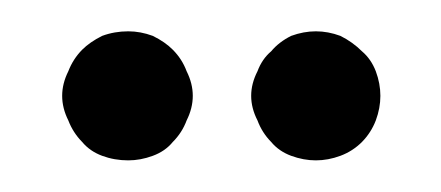

<svg xmlns="http://www.w3.org/2000/svg" viewBox="-20 -640 280 122"><path d="M77.1 -541Q69.3 -538.1 61.5 -538.1Q52.7 -538.1 44.9 -541Q37.1 -543.9 32.2 -549.8Q26.4 -555.7 23.4 -563.5Q19.5 -571.3 19.5 -579.1Q19.5 -586.9 23.4 -594.7Q26.4 -602.5 32.2 -608.4Q37.1 -613.3 44.9 -617.2Q52.7 -620.1 61.5 -620.1Q69.3 -620.1 77.1 -617.2Q85 -613.3 89.8 -608.4Q95.7 -602.5 98.6 -594.7Q102.5 -586.9 102.5 -579.1Q102.5 -571.3 98.6 -563.5Q95.7 -555.7 89.8 -549.8Q85 -543.9 77.1 -541ZM196.3 -541Q188.5 -538.1 180.7 -538.1Q172.9 -538.1 165 -541Q157.2 -543.9 152.3 -549.8Q146.5 -555.7 143.6 -563.5Q139.6 -571.3 139.6 -579.1Q139.6 -586.9 143.6 -594.7Q146.5 -602.5 152.3 -607.4Q157.2 -613.3 165 -617.2Q172.9 -620.1 180.7 -620.1Q188.5 -620.1 196.3 -617.2Q204.1 -613.3 210 -607.4Q215.8 -602.5 218.8 -594.7Q221.7 -586.9 221.7 -579.1Q221.7 -571.3 218.8 -563.5Q215.8 -555.7 210 -549.8Q204.1 -543.9 196.3 -541Z"/></svg>

Font: mr_KirucoupageG
Style: Regular
Weight: 400
Designer: Jan Henkel
Version: Version 1.00 May 25, 2020, initial release